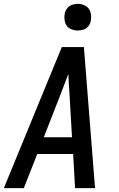

<svg xmlns="http://www.w3.org/2000/svg" viewBox="-26 -980 622 1000"><path d="M-6 0H98L168 -178H355L365 0H469L411 -735H296ZM202 -265 290 -490Q300 -516 310 -542.5Q320 -569 330 -595Q331 -569 332.5 -542.5Q334 -516 336 -490L349 -265ZM379 -821Q394 -821 409.5 -826Q425 -831 435 -844.5Q445 -858 447 -873Q451 -896 445 -917Q439 -938 420 -949Q401 -960 379 -960Q364 -960 348.5 -954.5Q333 -949 323 -935.5Q313 -922 311 -907Q307 -885 313 -863.5Q319 -842 338 -831.5Q357 -821 379 -821Z"/></svg>

Font: Iosevka Sparkle Medium
Style: Italic
Weight: 500
Italic angle: -9°
Designer: Belleve Invis
Foundry: Belleve Invis
Version: Version 4.5.0; ttfautohint (v1.8.3)